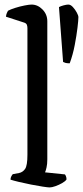

<svg xmlns="http://www.w3.org/2000/svg" viewBox="-20 -820 363 840"><path d="M197 0Q190 0 167 -3.5Q144 -7 116 -12.5Q88 -18 63 -24Q38 -30 26 -34Q26 -42 29.5 -48.5Q33 -55 36 -58L63 -63Q79 -66 89.5 -80.5Q100 -95 100 -143V-697Q100 -705 97.5 -711.5Q95 -718 86 -721L6 -747Q7 -756 10 -763Q13 -770 15 -773Q26 -779 46.5 -785.5Q67 -792 87.5 -796Q108 -800 118 -800Q145 -800 166 -778.5Q187 -757 187 -727V-123Q187 -102 183.5 -87Q180 -72 177 -66L264 -57Q266 -55 268.5 -49Q271 -43 271 -35Q266 -27 252 -19Q238 -11 222.5 -5.5Q207 0 197 0ZM285 -543Q272 -543 266 -545Q260 -547 256 -549L238 -789Q245 -793 258 -796.5Q271 -800 279 -800Q289 -800 299 -789Q309 -778 316 -765Q323 -752 323 -745Q323 -732 319 -698.5Q315 -665 307 -623Q299 -581 285 -543Z"/></svg>

Font: Texturina 72pt Medium
Style: Regular
Weight: 500
Designer: Guillermo Torres Carreño
Foundry: Omnibus-Type
Version: Version 1.002; ttfautohint (v1.8.3)